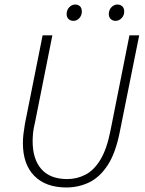

<svg xmlns="http://www.w3.org/2000/svg" viewBox="-20 -815 640 847"><path d="M273 12Q182 12 131.5 -39Q81 -90 81 -184Q81 -204 83.5 -224.5Q86 -245 90 -269L168 -659H211L134 -273Q128 -249 126 -229.5Q124 -210 124 -192Q124 -113 162.5 -69Q201 -25 277 -25Q319 -25 357 -44.5Q395 -64 423.5 -111.5Q452 -159 468 -242L551 -659H594L509 -236Q490 -139 454.5 -85.5Q419 -32 372.5 -10Q326 12 273 12ZM304 -723Q291 -723 282.5 -731Q274 -739 274 -753Q274 -771 285.5 -783Q297 -795 311 -795Q325 -795 333 -787Q341 -779 341 -764Q341 -747 330 -735Q319 -723 304 -723ZM490 -723Q477 -723 468.5 -731Q460 -739 460 -753Q460 -771 471.5 -783Q483 -795 498 -795Q511 -795 519.5 -787Q528 -779 528 -764Q528 -747 516.5 -735Q505 -723 490 -723Z"/></svg>

Font: Source Sans 3 ExtraLight Light
Style: Italic
Weight: 300
Italic angle: -11°
Version: Version 3.052;hotconv 1.1.0;makeotfexe 2.6.0